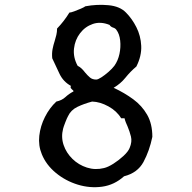

<svg xmlns="http://www.w3.org/2000/svg" viewBox="-20 -756 796 794"><path d="M610 -190Q598 -132 573.5 -86.5Q549 -41 493 -27Q453 9 402.5 16Q352 23 301.5 7.5Q251 -8 211 -41Q171 -74 153 -118Q138 -154 142.5 -194.5Q147 -235 166 -272.5Q185 -310 213 -336Q236 -341 250.5 -354.5Q265 -368 284 -378Q284 -382 278 -386Q275 -389 273 -391.5Q271 -394 273 -401Q242 -418 226.5 -450Q211 -482 196 -515Q194 -536 197.5 -553.5Q201 -571 206 -586Q210 -599 213 -611.5Q216 -624 216 -638Q245 -668 267 -704Q273 -704 286.5 -709Q300 -714 314 -720Q328 -726 333 -730Q381 -739 428.5 -734.5Q476 -730 501 -704Q526 -679 544 -643.5Q562 -608 564 -566.5Q566 -525 544 -481Q519 -460 499 -435Q479 -410 450 -393Q495 -372 531 -345.5Q567 -319 588.5 -281.5Q610 -244 610 -190ZM516 -144Q527 -170 521.5 -191.5Q516 -213 508 -232Q504 -241 500.5 -249.5Q497 -258 495 -267H481Q463 -297 428.5 -316Q394 -335 361 -336Q327 -327 300 -314Q273 -301 261 -275Q257 -268 250 -250Q243 -232 241 -224Q232 -189 243 -156.5Q254 -124 279.5 -99Q305 -74 339.5 -63Q374 -52 410 -61Q427 -65 449 -79Q471 -93 490.5 -111Q510 -129 516 -144ZM461 -633Q457 -639 447.5 -642Q438 -645 433 -653Q396 -668 364 -657Q332 -646 311 -618.5Q290 -591 286 -555Q282 -519 301 -484Q311 -479 318.5 -471.5Q326 -464 332 -456Q342 -444 352 -435.5Q362 -427 378 -427Q385 -427 399 -436Q413 -445 428.5 -458.5Q444 -472 453 -484Q468 -505 474 -533Q480 -561 477 -588.5Q474 -616 461 -633Z"/></svg>

Font: Yuji Mai
Style: Regular
Weight: 400
Designer: Kataoka Yuji
Foundry: Kinuta Font Factory
Version: Version 3.002